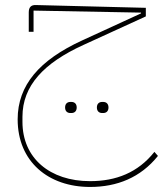

<svg xmlns="http://www.w3.org/2000/svg" viewBox="-20 -437 646 761"><path d="M385 11H389C401 11 410 4 410 -11C410 -26 401 -33 389 -33H385C373 -33 364 -26 364 -11C364 4 373 11 385 11ZM259 11H263C275 11 284 4 284 -11C284 -26 275 -33 263 -33H259C247 -33 238 -26 238 -11C238 4 247 11 259 11ZM337 304C444 304 537 267 606 181L592 165C527 247 440 281 337 281C178 281 69 190 69 46V26C69 -97 153 -187 311 -259L558 -372V-406L123 -417C103 -418 94 -408 94 -388V-311H113V-395L539 -387V-384L304 -276C137 -199 50 -100 50 36C50 204 172 304 337 304Z"/></svg>

Font: IBM Plex Arabic Thin
Style: Regular
Weight: 100
Designer: Mike Abbink, Paul van der Laan, Pieter van Rosmalen, Wael Morcos, Khajak Apelian
Foundry: Bold Monday
Version: Version 1.0